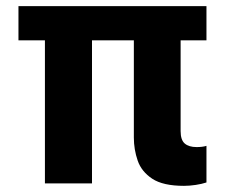

<svg xmlns="http://www.w3.org/2000/svg" viewBox="-20 -596 737 624"><path d="M651 -3Q636 2 616 5Q596 8 578 8Q510 8 475 -15Q440 -38 427.5 -74Q415 -110 415 -149V-465H279V0H126V-465H40V-576H651V-465H567V-170Q567 -141 580.5 -129.5Q594 -118 619 -118Q638 -118 651 -122Z"/></svg>

Font: BDO Grotesk
Style: Bold
Weight: 700
Designer: Deni Anggara
Foundry: Lokal Container
Version: Version 2.000